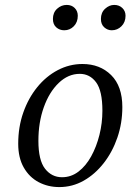

<svg xmlns="http://www.w3.org/2000/svg" viewBox="-20 -747 530 780"><path d="M221 13Q175 13 137 -7Q99 -27 76.5 -66.5Q54 -106 54 -163Q54 -231 74.5 -289.5Q95 -348 131 -392.5Q167 -437 214.5 -462Q262 -487 315 -487Q386 -487 431.5 -442Q477 -397 477 -312Q477 -247 457 -188.5Q437 -130 401.5 -84.5Q366 -39 320 -13Q274 13 221 13ZM232 -27Q269 -27 299 -50Q329 -73 350.5 -112Q372 -151 384 -199Q396 -247 396 -297Q396 -378 370.5 -412.5Q345 -447 304 -447Q257 -447 218.5 -410Q180 -373 158 -311.5Q136 -250 136 -175Q136 -96 163 -61.5Q190 -27 232 -27ZM241 -624Q222 -624 208.5 -636Q195 -648 195 -670Q195 -696 212 -711.5Q229 -727 251 -727Q271 -727 283.5 -714.5Q296 -702 296 -683Q296 -657 280 -640.5Q264 -624 241 -624ZM434 -624Q417 -624 403.5 -636Q390 -648 390 -670Q390 -696 407 -711.5Q424 -727 444 -727Q464 -727 477 -714.5Q490 -702 490 -683Q490 -657 473.5 -640.5Q457 -624 434 -624Z"/></svg>

Font: Source Serif Pro
Style: Italic
Weight: 400
Italic angle: -12°
Designer: Frank Grießhammer
Foundry: Adobe Systems Incorporated
Version: Version 3.001;hotconv 1.0.111;makeotfexe 2.5.65597